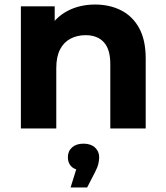

<svg xmlns="http://www.w3.org/2000/svg" viewBox="-20 -566 731 846"><path d="M72 0V-538H221V-389L193 -434Q222 -488 276 -517Q330 -546 399 -546Q463 -546 513.5 -520.5Q564 -495 593 -442.5Q622 -390 622 -308V0H466V-284Q466 -349 437.5 -380Q409 -411 357 -411Q320 -411 290.5 -395.5Q261 -380 244.5 -348Q228 -316 228 -266V0ZM291 260 331 132 348 185Q314 185 296.5 169.5Q279 154 279 127Q279 100 297.5 83.5Q316 67 348 67Q380 67 398.5 84Q417 101 417 127Q417 139 413.5 155Q410 171 399 192L364 260Z"/></svg>

Font: Montserrat Thin
Style: Bold
Weight: 700
Version: Version 9.000